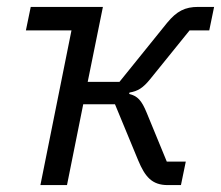

<svg xmlns="http://www.w3.org/2000/svg" viewBox="-20 -536 640 556"><path d="M97 0H174L221 -234H313L380 -72C400 -24 420 0 466 0H504L518 -68H463L405 -209C390 -246 378 -258 354 -264L355 -268C379 -272 394 -281 415 -307L529 -448H586L600 -516H554C516 -516 492 -504 464 -470L326 -299H234L278 -516H69L55 -448H187Z"/></svg>

Font: LVC Sans
Style: Italic
Weight: 400
Italic angle: -11.31°
Designer: Mike Abbink, Paul van der Laan, Pieter van Rosmalen
Foundry: Bold Monday
Version: Version 3.0